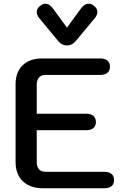

<svg xmlns="http://www.w3.org/2000/svg" viewBox="-20 -1015 684 1035"><path d="M64 -142V-561Q64 -626 102 -663Q140 -700 208 -700H519Q545 -700 559 -688.5Q573 -677 573 -655Q573 -634 559 -622.5Q545 -611 519 -611H224Q202 -611 190 -597Q178 -583 178 -559V-402H443Q469 -402 483 -390.5Q497 -379 497 -357Q497 -336 483 -324.5Q469 -313 443 -313H178V-141Q178 -117 190 -103Q202 -89 224 -89H541Q567 -89 581 -77.5Q595 -66 595 -44Q595 -23 581 -11.5Q567 0 541 0H214Q143 0 103.5 -37.5Q64 -75 64 -142ZM296 -791 191 -918Q178 -934 178 -950Q178 -969 197 -984Q211 -995 225 -995Q246 -995 265 -970L341 -866L417 -970Q436 -995 458 -995Q472 -995 485 -985Q505 -970 505 -950Q505 -934 491 -917L386 -791Q367 -770 341 -770Q315 -770 296 -791Z"/></svg>

Font: Kodchasan SemiBold
Style: Regular
Weight: 600
Version: Version 1.000; ttfautohint (v1.6)